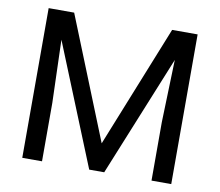

<svg xmlns="http://www.w3.org/2000/svg" viewBox="-78 -805 1030 898"><g transform="rotate(10 436.5 -355.5)"><path d="M82.5 -710.9H203.6L436.5 -131.3L668.9 -710.9H790V0H696.3V-277.3L705.6 -574.7L471.7 0H400.4L167 -575.7L176.3 -277.3V0H82.5Z"/></g></svg>

Font: Vazirmatn RD
Style: Regular
Weight: 400
Designer: Saber Rastikerdar
Foundry: Saber Rastikerdar
Version: Version 32.102